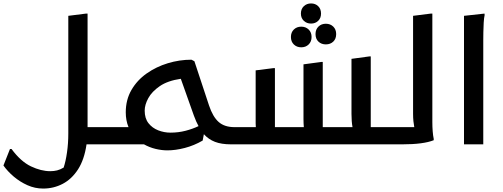

<svg xmlns="http://www.w3.org/2000/svg" viewBox="-57 -839 2921 1116"><path d="M10 27Q64 100 123 128Q182 156 235 156Q256 156 274.5 151.5Q293 147 313 135Q325 99 332.5 46.5Q340 -6 340 -63V-747L443 -760H452V-100H599V-20L579 0H446Q433 89 396.5 145.5Q360 202 307.5 229.5Q255 257 194 257Q146 257 102.5 237.5Q59 218 23 187.5Q-13 157 -37 123L1 27Z M1286 0Q1230 0 1192.5 -14.5Q1155 -29 1128 -59L1121 -22Q1071 7 1017 21Q963 35 916 35Q883 35 847.5 26.5Q812 18 780 0H579V-80L599 -100H690Q674 -139 674 -186Q674 -259 707 -316Q740 -373 795.5 -412Q851 -451 918.5 -471.5Q986 -492 1056 -492L1073 -483L1158 -226Q1180 -160 1214 -130Q1248 -100 1306 -100V-20ZM784 -196Q784 -151 806 -123Q828 -95 862.5 -81.5Q897 -68 934 -68Q980 -68 1022 -79Q1064 -90 1097 -106Q1083 -131 1070 -167L994 -381Q918 -370 872 -338.5Q826 -307 805 -268.5Q784 -230 784 -196Z M1286 0V-80L1306 -100H1430Q1429 -110 1429 -122Q1429 -134 1429 -147V-430L1532 -443H1541V-100H1709Q1708 -111 1707.5 -123Q1707 -135 1707 -147V-465L1811 -479H1819V-100H1992Q1989 -116 1987.5 -135.5Q1986 -155 1986 -177V-497L2089 -511H2098V-100H2239V-20L2222 0ZM1751 -702Q1726 -702 1709 -718Q1692 -734 1692 -760Q1692 -787 1709 -803Q1726 -819 1751 -819Q1776 -819 1792.5 -803Q1809 -787 1809 -760Q1809 -734 1792.5 -718Q1776 -702 1751 -702ZM1837 -581Q1811 -581 1794 -597Q1777 -613 1777 -641Q1777 -668 1794 -684.5Q1811 -701 1837 -701Q1863 -701 1880 -684.5Q1897 -668 1897 -641Q1897 -613 1880 -597Q1863 -581 1837 -581ZM1694 -564Q1668 -564 1651 -580.5Q1634 -597 1634 -624Q1634 -651 1651 -667.5Q1668 -684 1694 -684Q1720 -684 1737 -667.5Q1754 -651 1754 -624Q1754 -597 1737 -580.5Q1720 -564 1694 -564Z M2201 0V-80L2221 -100H2351Q2348 -115 2346 -134.5Q2344 -154 2344 -177V-747L2447 -760H2456V-175Q2456 -155 2456 -128.5Q2456 -102 2458 -76Q2460 -50 2464 -32V-24Q2404 0 2281 0Z M2640 -747 2759 -760 2760 -752Q2756 -734 2754.5 -707Q2753 -680 2752.5 -652Q2752 -624 2752 -604V0H2640Z"/></svg>

Font: Kufam Medium
Style: Regular
Weight: 500
Designer: Wael Morcos, Artur Schmal
Foundry: Original Type
Version: Version 1.300; ttfautohint (v1.8.3)